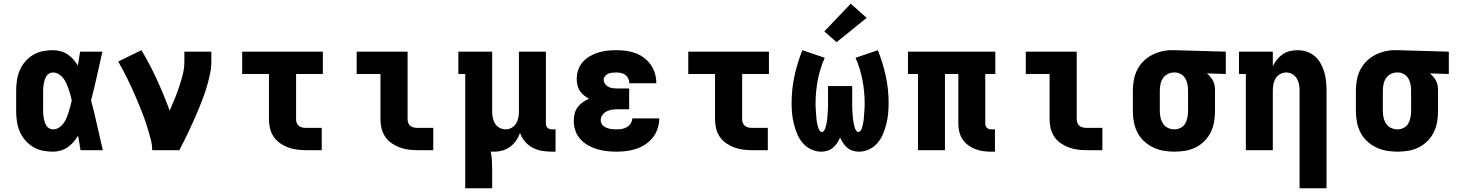

<svg xmlns="http://www.w3.org/2000/svg" viewBox="-20 -808 7840 1033"><path d="M265 8Q237 8 209.5 2.5Q182 -3 158 -17.5Q134 -32 115.5 -53.5Q97 -75 86 -101Q75 -127 71 -154.5Q67 -182 67 -210V-320Q67 -348 71 -375.5Q75 -403 86 -429Q97 -455 115.5 -476.5Q134 -498 158 -512.5Q182 -527 209.5 -532.5Q237 -538 265 -538Q286 -538 306 -532.5Q326 -527 343.5 -515.5Q361 -504 374.5 -488.5Q388 -473 399 -455Q402 -474 405 -492.5Q408 -511 411 -530H531Q516 -465 501.5 -399Q487 -333 470 -268Q488 -201 502.5 -134Q517 -67 533 0H413Q410 -20 407 -39.5Q404 -59 400 -78Q389 -60 375.5 -44Q362 -28 344.5 -16Q327 -4 306.5 2Q286 8 265 8ZM265 -112Q282 -112 296.5 -121Q311 -130 321 -143.5Q331 -157 337.5 -172.5Q344 -188 349 -204Q354 -220 358.5 -236Q363 -252 366 -268Q363 -284 358.5 -299.5Q354 -315 348.5 -330.5Q343 -346 336.5 -360.5Q330 -375 320 -388Q310 -401 295.5 -409.5Q281 -418 265 -418Q255 -418 245.5 -413Q236 -408 230.5 -399.5Q225 -391 221.5 -381Q218 -371 216 -361Q214 -351 213 -340.5Q212 -330 212 -320V-210Q212 -200 213 -189.5Q214 -179 216 -169Q218 -159 221.5 -149Q225 -139 230.5 -130.5Q236 -122 245.5 -117Q255 -112 265 -112Z M799 0Q799 -26 793 -51Q787 -76 779.5 -100.5Q772 -125 764 -149.5Q756 -174 746.5 -198Q737 -222 727.5 -245.5Q718 -269 707.5 -293Q697 -317 686.5 -340Q676 -363 664.5 -386Q653 -409 641 -432Q629 -455 616 -477L741 -538Q787 -461 824.5 -379Q862 -297 893 -213Q907 -244 920 -276.5Q933 -309 944 -341.5Q955 -374 963.5 -408Q972 -442 972 -477V-530H1117V-477Q1117 -445 1110.5 -413.5Q1104 -382 1095.5 -351.5Q1087 -321 1076 -291Q1065 -261 1053 -231.5Q1041 -202 1028 -172.5Q1015 -143 1001.5 -114.5Q988 -86 974 -57Q960 -28 945 0Z M1627 0Q1603 0 1578.5 -3Q1554 -6 1531 -14.5Q1508 -23 1487.5 -37Q1467 -51 1453 -71.5Q1439 -92 1433 -116Q1427 -140 1427 -165V-410H1283V-530H1717V-410H1573V-165Q1573 -155 1577 -145.5Q1581 -136 1589 -130Q1597 -124 1607 -122Q1617 -120 1627 -120H1711V0Z M2227 0Q2203 0 2178.5 -3Q2154 -6 2131 -14.5Q2108 -23 2087.5 -37Q2067 -51 2053 -71.5Q2039 -92 2033 -116Q2027 -140 2027 -165V-410H1899V-530H2173V-165Q2173 -155 2177 -145.5Q2181 -136 2189 -130Q2197 -124 2207 -122Q2217 -120 2227 -120H2311V0Z M2483 205V-410H2446V-530H2628V-210Q2628 -193 2631 -176Q2634 -159 2643 -144Q2652 -129 2667.5 -120.5Q2683 -112 2700 -112Q2717 -112 2732.5 -120.5Q2748 -129 2757 -144Q2766 -159 2769 -176Q2772 -193 2772 -210V-530H2917V-143Q2917 -137 2919 -131Q2921 -125 2925.5 -120.5Q2930 -116 2936.5 -114Q2943 -112 2949 -112H2969V8H2949Q2922 8 2895.5 3.5Q2869 -1 2845.5 -13.5Q2822 -26 2804 -47Q2786 -68 2778 -93Q2770 -71 2757 -52Q2744 -33 2725.5 -19Q2707 -5 2684.5 1.5Q2662 8 2639 8Q2635 8 2630 8Q2625 8 2620 7Q2625 30 2626.5 54Q2628 78 2628 102V205Z M3298 8Q3271 8 3244.5 5Q3218 2 3192.5 -5.5Q3167 -13 3143.5 -26.5Q3120 -40 3102 -60Q3084 -80 3075.5 -105.5Q3067 -131 3067 -158Q3067 -177 3071.5 -196Q3076 -215 3087.5 -230.5Q3099 -246 3115 -257.5Q3131 -269 3149 -277Q3134 -285 3121 -295.5Q3108 -306 3099 -320Q3090 -334 3086.5 -350Q3083 -366 3083 -383Q3083 -408 3091 -432Q3099 -456 3115.5 -474.5Q3132 -493 3153.5 -505.5Q3175 -518 3199 -525.5Q3223 -533 3248 -535.5Q3273 -538 3297 -538Q3323 -538 3349 -534.5Q3375 -531 3399.5 -522Q3424 -513 3445 -497Q3466 -481 3481 -460Q3496 -439 3503.5 -413.5Q3511 -388 3511 -362Q3511 -361 3511 -361Q3511 -361 3511 -360H3366Q3366 -360 3366 -360.5Q3366 -361 3366 -361Q3366 -373 3360.5 -385Q3355 -397 3345 -404.5Q3335 -412 3322.5 -415Q3310 -418 3297 -418Q3286 -418 3275 -417Q3264 -416 3254 -412Q3244 -408 3236 -399.5Q3228 -391 3228 -380Q3228 -368 3235 -357.5Q3242 -347 3253 -341Q3264 -335 3276 -333.5Q3288 -332 3300 -332H3365V-220H3300Q3285 -220 3270.5 -217.5Q3256 -215 3242.5 -208Q3229 -201 3220.5 -188.5Q3212 -176 3212 -161Q3212 -152 3216 -143.5Q3220 -135 3227.5 -129.5Q3235 -124 3243.5 -120.5Q3252 -117 3261 -115Q3270 -113 3279.5 -112.5Q3289 -112 3298 -112Q3312 -112 3326.5 -114.5Q3341 -117 3353.5 -124.5Q3366 -132 3373.5 -144.5Q3381 -157 3382 -171H3527Q3527 -144 3518.5 -117.5Q3510 -91 3493.5 -69.5Q3477 -48 3454 -32.5Q3431 -17 3405 -8Q3379 1 3352 4.5Q3325 8 3298 8Z M4027 0Q4003 0 3978.5 -3Q3954 -6 3931 -14.5Q3908 -23 3887.5 -37Q3867 -51 3853 -71.5Q3839 -92 3833 -116Q3827 -140 3827 -165V-410H3683V-530H4117V-410H3973V-165Q3973 -155 3977 -145.5Q3981 -136 3989 -130Q3997 -124 4007 -122Q4017 -120 4027 -120H4111V0Z M4399 8Q4370 8 4343.5 -4.5Q4317 -17 4298.5 -39Q4280 -61 4269 -87.5Q4258 -114 4251 -142Q4244 -170 4241.5 -198.5Q4239 -227 4239 -255Q4239 -328 4254.5 -399.5Q4270 -471 4297 -538L4417 -497Q4392 -440 4380 -378Q4368 -316 4368 -254Q4368 -247 4368 -240Q4368 -233 4368.5 -226Q4369 -219 4369.5 -212Q4370 -205 4370.5 -198.5Q4371 -192 4371.5 -185Q4372 -178 4372.5 -171Q4373 -164 4374 -157.5Q4375 -151 4376.5 -144Q4378 -137 4379.5 -130.5Q4381 -124 4383.5 -117.5Q4386 -111 4390.5 -104.5Q4395 -98 4402 -98Q4409 -98 4413.5 -105Q4418 -112 4420.5 -119Q4423 -126 4424.5 -133Q4426 -140 4427.5 -147.5Q4429 -155 4430 -162Q4431 -169 4431.5 -176.5Q4432 -184 4432.5 -191.5Q4433 -199 4433.5 -206Q4434 -213 4434.5 -220.5Q4435 -228 4435 -235.5Q4435 -243 4435 -250.5Q4435 -258 4435 -265V-345H4565V-265Q4565 -258 4565 -250.5Q4565 -243 4565 -235.5Q4565 -228 4565.5 -220.5Q4566 -213 4566.5 -206Q4567 -199 4567.5 -191.5Q4568 -184 4568.5 -176.5Q4569 -169 4570 -162Q4571 -155 4572.5 -147.5Q4574 -140 4575.5 -133Q4577 -126 4579.5 -119Q4582 -112 4586.5 -105Q4591 -98 4598 -98Q4605 -98 4609.5 -104.5Q4614 -111 4616.5 -117.5Q4619 -124 4620.5 -130.5Q4622 -137 4623.5 -144Q4625 -151 4626 -157.5Q4627 -164 4627.5 -171Q4628 -178 4628.5 -185Q4629 -192 4629.5 -198.5Q4630 -205 4630.5 -212Q4631 -219 4631.5 -226Q4632 -233 4632 -240Q4632 -247 4632 -254Q4632 -316 4620 -378Q4608 -440 4583 -497L4703 -538Q4730 -471 4745.5 -399.5Q4761 -328 4761 -255Q4761 -227 4758.5 -198.5Q4756 -170 4749 -142Q4742 -114 4731 -87.5Q4720 -61 4701.5 -39Q4683 -17 4656.5 -4.5Q4630 8 4601 8Q4585 8 4568.5 3Q4552 -2 4539 -13Q4526 -24 4516.5 -38Q4507 -52 4500 -68Q4493 -52 4483.5 -38Q4474 -24 4461 -13Q4448 -2 4431.5 3Q4415 8 4399 8ZM4481 -581 4415 -639 4557 -788 4643 -712Z M5313 8Q5291 8 5269 5Q5247 2 5226.5 -6Q5206 -14 5188 -27.5Q5170 -41 5158 -59.5Q5146 -78 5141 -99.5Q5136 -121 5136 -143V-410H5064V0H4919V-410H4865V-530H5335V-410H5281V-143Q5281 -137 5283 -131Q5285 -125 5289.5 -120.5Q5294 -116 5300.5 -114Q5307 -112 5313 -112H5333V8Z M5827 0Q5803 0 5778.5 -3Q5754 -6 5731 -14.5Q5708 -23 5687.5 -37Q5667 -51 5653 -71.5Q5639 -92 5633 -116Q5627 -140 5627 -165V-410H5499V-530H5773V-165Q5773 -155 5777 -145.5Q5781 -136 5789 -130Q5797 -124 5807 -122Q5817 -120 5827 -120H5911V0Z M6299 8Q6270 8 6240.5 3Q6211 -2 6184 -15Q6157 -28 6135 -48.5Q6113 -69 6099.5 -95.5Q6086 -122 6080.5 -151Q6075 -180 6075 -210V-320Q6075 -348 6080 -376.5Q6085 -405 6097.5 -430.5Q6110 -456 6130 -476.5Q6150 -497 6175 -510.5Q6200 -524 6227.5 -531Q6255 -538 6284 -538Q6288 -538 6292 -538Q6296 -538 6300 -538L6575 -530V-410L6473 -413Q6483 -405 6492 -394.5Q6501 -384 6507 -372Q6513 -360 6515 -346.5Q6517 -333 6517 -320V-210Q6517 -181 6512 -152Q6507 -123 6494 -96.5Q6481 -70 6460 -49Q6439 -28 6413 -15Q6387 -2 6357.5 3Q6328 8 6299 8ZM6299 -112Q6316 -112 6332 -120Q6348 -128 6356.5 -143Q6365 -158 6368.5 -175.5Q6372 -193 6372 -210V-320Q6372 -337 6369 -353.5Q6366 -370 6358 -384.5Q6350 -399 6335.5 -408Q6321 -417 6305 -418H6300Q6299 -418 6297.5 -418Q6296 -418 6295 -418Q6278 -418 6262 -409.5Q6246 -401 6236.5 -386.5Q6227 -372 6223.5 -354.5Q6220 -337 6220 -320V-210Q6220 -192 6224 -174.5Q6228 -157 6238 -142Q6248 -127 6264.5 -119.5Q6281 -112 6299 -112Z M6972 205V-320Q6972 -337 6969 -354Q6966 -371 6957 -386Q6948 -401 6932.5 -409.5Q6917 -418 6900 -418Q6883 -418 6867.5 -409.5Q6852 -401 6843 -386Q6834 -371 6831 -354Q6828 -337 6828 -320V0H6683V-410H6646V-530H6828V-452Q6837 -471 6850.5 -487.5Q6864 -504 6881 -516Q6898 -528 6919 -533Q6940 -538 6961 -538Q6986 -538 7010.5 -530Q7035 -522 7054 -505.5Q7073 -489 7085.5 -466.5Q7098 -444 7105 -420Q7112 -396 7114.5 -370.5Q7117 -345 7117 -320V205Z M7499 8Q7470 8 7440.5 3Q7411 -2 7384 -15Q7357 -28 7335 -48.5Q7313 -69 7299.5 -95.5Q7286 -122 7280.5 -151Q7275 -180 7275 -210V-320Q7275 -348 7280 -376.5Q7285 -405 7297.5 -430.5Q7310 -456 7330 -476.5Q7350 -497 7375 -510.5Q7400 -524 7427.5 -531Q7455 -538 7484 -538Q7488 -538 7492 -538Q7496 -538 7500 -538L7775 -530V-410L7673 -413Q7683 -405 7692 -394.5Q7701 -384 7707 -372Q7713 -360 7715 -346.5Q7717 -333 7717 -320V-210Q7717 -181 7712 -152Q7707 -123 7694 -96.5Q7681 -70 7660 -49Q7639 -28 7613 -15Q7587 -2 7557.5 3Q7528 8 7499 8ZM7499 -112Q7516 -112 7532 -120Q7548 -128 7556.5 -143Q7565 -158 7568.5 -175.5Q7572 -193 7572 -210V-320Q7572 -337 7569 -353.5Q7566 -370 7558 -384.5Q7550 -399 7535.5 -408Q7521 -417 7505 -418H7500Q7499 -418 7497.5 -418Q7496 -418 7495 -418Q7478 -418 7462 -409.5Q7446 -401 7436.5 -386.5Q7427 -372 7423.5 -354.5Q7420 -337 7420 -320V-210Q7420 -192 7424 -174.5Q7428 -157 7438 -142Q7448 -127 7464.5 -119.5Q7481 -112 7499 -112Z"/></svg>

Font: Iosevka Slab Heavy Extended
Style: Regular
Weight: 900
Width: 7
Monospace: yes
Designer: Belleve Invis
Foundry: Belleve Invis
Version: Version 11.1.0; ttfautohint (v1.8.3)